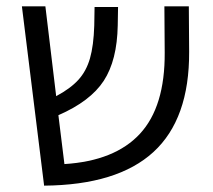

<svg xmlns="http://www.w3.org/2000/svg" viewBox="-20 -575 670 605"><path d="M119 10 49 -555H123L157 -272Q202 -296 227 -323.5Q252 -351 263.5 -391Q275 -431 277 -494L278 -553H352L351 -495Q349 -385 307 -320.5Q265 -256 164 -212L183 -58Q342 -68 421 -153.5Q500 -239 499 -409L498 -555H575L576 -412Q577 -200 463.5 -96Q350 8 119 10Z"/></svg>

Font: Assistant-zap
Style: zap
Weight: 400
Designer: Hebrew By Ben Nathan, Latin by Paul Hunt
Version: Version 2.001